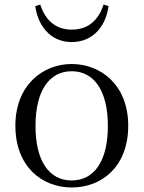

<svg xmlns="http://www.w3.org/2000/svg" viewBox="-20 -814 636 849"><path d="M297 15C430 15 547 -77 547 -258C547 -438 426 -531 297 -531C169 -531 48 -437 48 -258C48 -78 165 15 297 15ZM297 -16C198 -16 137 -101 137 -257C137 -413 198 -499 297 -499C396 -499 457 -413 457 -257C457 -101 396 -16 297 -16ZM136 -787C147 -703 201 -628 297 -628C395 -628 449 -703 460 -787L438 -794C417 -729 374 -683 297 -683C222 -683 179 -729 158 -794Z"/></svg>

Font: Source Han Serif CN
Style: Regular
Weight: 400
Designer: Ryoko NISHIZUKA 西塚涼子 (kana & ideographs); Frank Grießhammer (Latin, Greek & Cyrillic); Wenlong ZHANG 张文龙 (bopomofo); San
Foundry: Adobe
Version: Version 2.003;hotconv 1.1.1;makeotfexe 2.6.0